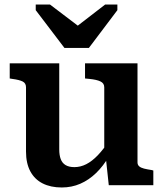

<svg xmlns="http://www.w3.org/2000/svg" viewBox="-20 -819 722 849"><path d="M265 -607H373L499 -774V-799H445L283 -674L363 -676L201 -799H138V-774ZM242 -539V-158Q242 -133 248.5 -115.5Q255 -98 270 -89Q285 -80 309 -80Q336 -80 361.5 -93Q387 -106 412.5 -132.5Q438 -159 464 -199L462 -128Q437 -85 405 -54Q373 -23 335 -6.5Q297 10 253 10Q204 10 168.5 -8Q133 -26 114 -61.5Q95 -97 95 -149V-433Q95 -451 80.5 -458.5Q66 -466 35 -470L23 -472V-539ZM588 -539V-101Q588 -90 595.5 -83.5Q603 -77 617 -73.5Q631 -70 651 -67L658 -65V0H461L448 -121L441 -127V-433Q441 -451 424 -459Q407 -467 376 -470L356 -472V-539Z"/></svg>

Font: Roboto Serif 20pt SemiBold
Style: Regular
Weight: 600
Version: Version 1.008